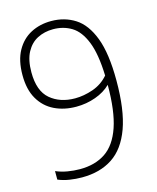

<svg xmlns="http://www.w3.org/2000/svg" viewBox="-114 -828 746 915"><g transform="rotate(-15 259.0 -370.0)"><path d="M226 -749Q292 -749 343.5 -716.2Q395 -683.5 424.5 -606Q454 -528.5 454 -394.5Q454 -250 421.8 -161.2Q389.5 -72.5 327.8 -31.8Q266 9 177 9Q147 9 116.2 4.2Q85.5 -0.5 59.5 -11.5V-53.5Q86 -42 116.5 -36.8Q147 -31.5 177.5 -31.5Q252.5 -31.5 304 -66.2Q355.5 -101 382 -178.8Q408.5 -256.5 408.5 -385V-385.5Q378.5 -356 333.2 -339.8Q288 -323.5 238 -323.5Q178 -323.5 130.5 -346.5Q83 -369.5 55.5 -416.5Q28 -463.5 28 -535Q28 -607.5 54.5 -655Q81 -702.5 125.8 -725.8Q170.5 -749 226 -749ZM242.5 -363.5Q285.5 -363.5 331 -379.2Q376.5 -395 408 -431.5Q404.5 -539 380.2 -599.5Q356 -660 316 -684.5Q276 -709 225 -709Q182.5 -709 148 -691.5Q113.5 -674 93 -636Q72.5 -598 72.5 -537Q72.5 -445 120.5 -404.2Q168.5 -363.5 242.5 -363.5Z"/></g></svg>

Font: Encode Sans SmCnd XLt
Style: Regular
Weight: 200
Width: 4
Designer: Multiple Designers
Foundry: Impallari Type
Version: Version 3.002; ttfautohint (v1.8.3) -l 8 -r 50 -G 200 -x 14 